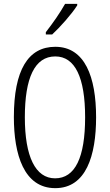

<svg xmlns="http://www.w3.org/2000/svg" viewBox="-20 -967 571 997"><path d="M381 -939V-947H318C290 -898 259 -853 218 -800V-788H251C291 -825 352 -893 381 -939ZM479 -358C479 -567 421 -724 267 -724C126 -724 52 -603 52 -359C52 -165 104 10 267 10C427 10 479 -159 479 -358ZM109 -358C109 -562 160 -674 267 -674C370 -674 422 -564 422 -358C422 -149 370 -41 266 -41C164 -41 109 -154 109 -358Z"/></svg>

Font: Noto Sans Gujarati UI ExtraCondensed Light
Style: Regular
Weight: 300
Width: 2
Designer: Jelle Bosma - Monotype Design Team, Universal Thirst
Foundry: Monotype Imaging Inc.
Version: Version 2.106